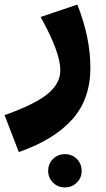

<svg xmlns="http://www.w3.org/2000/svg" viewBox="-58 -404 460 837"><path d="M24 259 -38 98Q94 51 149.5 5.5Q205 -40 205 -98Q205 -176 119 -330L279 -384Q336 -242 336 -108Q336 28 257 116.5Q178 205 24 259ZM152 341Q152 310 173 289Q194 268 225 268Q256 268 277 289Q298 310 298 341Q298 371 277 392Q256 413 225 413Q194 413 173 392Q152 371 152 341Z"/></svg>

Font: FiraGO ExtraBold
Style: Regular
Weight: 800
Designer: bBox Type
Foundry: bBox Type GmbH
Version: Version 1.001;PS 001.001;hotconv 1.0.88;makeotf.lib2.5.64775